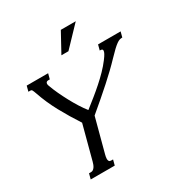

<svg xmlns="http://www.w3.org/2000/svg" viewBox="-206 -1063 1148 1213"><g transform="rotate(-30 367.5 -456.5)"><path d="M551.8 -610.4Q567.4 -630.9 574.2 -643.8Q581.1 -656.7 581.1 -665Q581.1 -676.8 565.9 -676.8H560.1L570.3 -715.8H734.9L724.6 -676.8H722.2Q713.4 -676.8 704.3 -674.1Q695.3 -671.4 682.9 -662.6Q670.4 -653.8 652.6 -637.2Q634.8 -620.6 608.4 -592.8Q581.1 -564 550.8 -534.9Q520.5 -505.9 486.1 -474.9Q451.7 -443.8 412.1 -409.9Q372.6 -376 326.7 -337.4L261.2 -91.3Q259.3 -84 257.8 -76.2Q256.3 -68.4 256.3 -61.5Q256.3 -51.8 260.3 -45.4Q264.2 -39.1 274.4 -39.1H289.1L278.8 0H103.5L113.8 -39.1H128.4Q137.2 -39.1 144 -43.9Q150.9 -48.8 156 -56.4Q161.1 -64 164.6 -73.2Q168 -82.5 170.4 -91.3L235.8 -337.9Q187 -412.1 145.5 -488.3Q104 -564.5 77.1 -643.6Q73.2 -653.8 70.8 -660.4Q68.4 -667 65.9 -670.7Q63.5 -674.3 60.8 -675.5Q58.1 -676.8 54.7 -676.8H39.6L49.8 -715.8H206.1L195.8 -676.8H183.1Q176.3 -676.8 171.4 -672.6Q166.5 -668.5 166.5 -660.2Q166.5 -653.8 170.4 -643.6Q181.6 -612.8 197.5 -578.6Q213.4 -544.4 231.7 -510.3Q250 -476.1 270 -444.3Q290 -412.6 310.1 -387.2Q344.2 -414.1 377.7 -440.9Q411.1 -467.8 442.1 -495.4Q473.1 -522.9 501 -551.5Q528.8 -580.1 551.8 -610.4ZM412.6 -913.1H521.5L386.7 -772H335.4Z"/></g></svg>

Font: Arian AMU Serif
Style: Italic
Weight: 400
Italic angle: -15°
Designer: Ruben Hakobyan (Tarumian)
Foundry: Ruben Hakobyan (Tarumian)
Version: Version 1.002